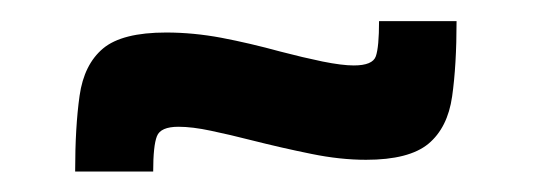

<svg xmlns="http://www.w3.org/2000/svg" viewBox="-20 -397 516 186"><path d="M52.8 -230.8Q52.8 -274 57.1 -304.3Q61.4 -334.6 79.9 -350.1Q98.4 -365.5 141 -365.5Q167.2 -365.5 194.5 -360.4Q221.8 -355.2 251.8 -347Q273.6 -341.3 292.5 -337.4Q311.4 -333.6 322.7 -333.6Q341 -333.6 344.1 -342.5Q347.2 -351.4 347.2 -376.5H422.3Q422.3 -333.9 418 -303.6Q413.7 -273.3 395 -257.7Q376.2 -242.2 334.6 -242.2Q309.5 -242.2 281.7 -247.9Q253.9 -253.5 223.4 -261.2Q202.7 -266.5 184.5 -270.3Q166.3 -274.2 152.9 -274.2Q135.5 -274.2 132 -265Q128.4 -255.9 128.4 -230.8Z"/></svg>

Font: Saira Thin SemiCondensed
Style: Regular
Weight: 100
Width: 4
Version: Version 1.101